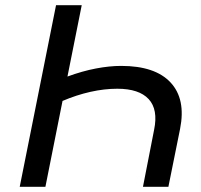

<svg xmlns="http://www.w3.org/2000/svg" viewBox="-20 -720 776 740"><path d="M531 0 574 -220Q590 -298 553 -338Q516 -378 432 -378Q382 -378 328.5 -366Q275 -354 221 -331L155 0H56L196 -700H295L240 -425Q297 -446 349.5 -456Q402 -466 447 -466Q578 -466 637.5 -402Q697 -338 674 -223L629 0Z"/></svg>

Font: Montserrat Medium
Style: Italic
Weight: 500
Italic angle: -11.3°
Designer: Julieta Ulanovsky
Foundry: Julieta Ulanovsky
Version: Version 9.000; ttfautohint (v1.8.4.7-5d5b)